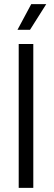

<svg xmlns="http://www.w3.org/2000/svg" viewBox="-20 -914 264 934"><path d="M65 -769H126L205 -894H132ZM71 0H142V-700H71Z"/></svg>

Font: Arthouse Owned
Style: Regular
Weight: 400
Designer: Jeremy Tribby
Foundry: Tribby Type
Version: Version 1.000;PS 001.000;hotconv 1.0.88;makeotf.lib2.5.64775